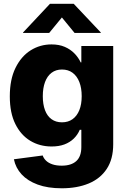

<svg xmlns="http://www.w3.org/2000/svg" viewBox="-20 -778 670 1012"><path d="M305.7 214.4Q231.4 214.4 178.5 194.8Q125.5 175.3 94 141.1Q62.5 106.9 53.2 61.5L205.1 41.5Q210 56.6 222.7 68.8Q235.4 81.1 256.1 88.1Q276.9 95.2 305.2 95.2Q355.5 95.2 382.1 71Q408.7 46.9 408.7 -2.9V-93.8H400.4Q389.2 -67.4 368.9 -47.6Q348.6 -27.8 319.6 -16.8Q290.5 -5.9 252 -5.9Q189.5 -5.9 139.6 -35.9Q89.8 -65.9 60.8 -124.5Q31.7 -183.1 31.7 -270Q31.7 -359.4 61.8 -420.4Q91.8 -481.4 141.6 -512.7Q191.4 -543.9 251.5 -543.9Q291.5 -543.9 321.3 -531Q351.1 -518.1 372.1 -496.6Q393.1 -475.1 405.3 -449.2H408.7V-535.6H576.7V-17.6Q576.7 60.5 542.7 112.1Q508.8 163.6 447.8 189Q386.7 214.4 305.7 214.4ZM306.6 -133.3Q339.4 -133.3 362.5 -149.9Q385.7 -166.5 398.2 -197.5Q410.6 -228.5 410.6 -271Q410.6 -314 398.2 -345.7Q385.7 -377.4 362.5 -394.5Q339.4 -411.6 306.6 -411.6Q274.4 -411.6 251.7 -394.3Q229 -377 217.3 -345.5Q205.6 -314 205.6 -271Q205.6 -228 217.3 -197Q229 -166 251.7 -149.7Q274.4 -133.3 306.6 -133.3ZM239.3 -604.5H101.6V-606.9L243.2 -757.8H368.7L511.2 -606.9V-604.5H373L306.2 -686Z"/></svg>

Font: Inter 20pt ExtraBold
Style: Regular
Weight: 800
Version: Version 4.001;git-66647c0bb